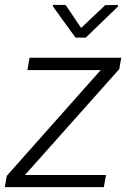

<svg xmlns="http://www.w3.org/2000/svg" viewBox="-30 -764 527 784"><path d="M71.8 -49.3H402.8L394 0H-10.3L-2.4 -45.9L381.3 -478H82L90.8 -528.3H465.3L457 -481.9ZM301.3 -649.9 399.9 -743.2 451.7 -743.7V-737.3L320.3 -610.4H278.3L186 -737.8L186.5 -744.1L237.8 -743.7Z"/></svg>

Font: RobotoInd Light
Style: Italic
Weight: 300
Italic angle: -12°
Designer: Google
Version: Version 2.001151; 2014